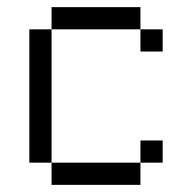

<svg xmlns="http://www.w3.org/2000/svg" viewBox="-20 -520 540 540"><path d="M437.5 -62.5V-125H375V-62.5H125V0H375V-62.5ZM437.5 -375V-437.5H375V-375ZM125 -62.5Q125 -62.5 125 -437.5H62.5Q62.5 -437.5 62.5 -62.5ZM125 -437.5H375V-500H125Z"/></svg>

Font: CalcUnifontExMono
Style: Regular
Weight: 500
Version: Version 15.0.06